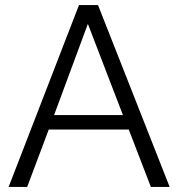

<svg xmlns="http://www.w3.org/2000/svg" viewBox="-20 -736 703 756"><path d="M487 -226H172L87 0H14L291 -716H366L648 0H574ZM464 -283 326 -642 193 -283Z"/></svg>

Font: Almarai Light
Style: Regular
Weight: 300
Designer: Boutros International 2019
Foundry: Created by Boutros International 2019
Version: Version 1.10